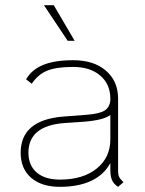

<svg xmlns="http://www.w3.org/2000/svg" viewBox="-20 -713 560 743"><path d="M458 -8 437 10Q420 -1 413.5 -16Q407 -31 407 -56V-82Q382 -36 332.5 -13Q283 10 212 10Q141 10 100.5 -25Q60 -60 60 -122Q60 -249 226 -262L318 -269Q365 -273 384.5 -285Q404 -297 407 -324V-331Q407 -387 368 -420.5Q329 -454 263 -454Q198 -454 162.5 -439.5Q127 -425 103 -389L81 -406Q103 -444 147.5 -462Q192 -480 263 -480Q343 -480 390 -439.5Q437 -399 437 -331V-50Q437 -37 441 -28.5Q445 -20 458 -8ZM407 -174V-268Q381 -248 305 -242L231 -237Q90 -227 90 -122Q90 -73 122 -45.5Q154 -18 212 -18Q301 -18 354 -60.5Q407 -103 407 -174ZM150 -693H188L269 -555H242Z"/></svg>

Font: KoHo ExtraLight
Style: Regular
Weight: 275
Version: Version 1.000; ttfautohint (v1.6)